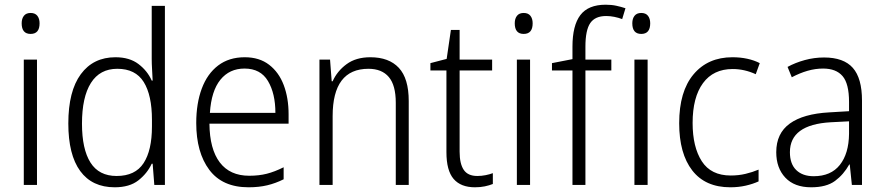

<svg xmlns="http://www.w3.org/2000/svg" viewBox="-20 -785 3755 815"><path d="M110 -730Q129 -730 138.5 -718Q148 -706 148 -686Q148 -641 110 -641Q72 -641 72 -686Q72 -706 81.5 -718Q91 -730 110 -730ZM137 -532V0H81V-532Z M467 10Q371 10 320.5 -59Q270 -128 270 -261Q270 -398 323 -470Q376 -542 470 -542Q530 -542 568 -513Q606 -484 624 -443H628Q627 -466 625.5 -490.5Q624 -515 624 -535V-760H680V0H635L628 -90H624Q605 -49 567.5 -19.5Q530 10 467 10ZM475 -38Q554 -38 589.5 -92.5Q625 -147 625 -248V-276Q625 -381 590 -437Q555 -493 478 -493Q404 -493 366 -433Q328 -373 328 -260Q328 -152 364 -95Q400 -38 475 -38Z M1019 -542Q1081 -542 1122.5 -510Q1164 -478 1184.5 -423.5Q1205 -369 1205 -300V-260H869Q870 -152 913 -95.5Q956 -39 1038 -39Q1079 -39 1112.5 -47.5Q1146 -56 1184 -75V-24Q1150 -7 1114.5 1.5Q1079 10 1035 10Q924 10 868.5 -64Q813 -138 813 -263Q813 -346 836.5 -409Q860 -472 906 -507Q952 -542 1019 -542ZM1018 -494Q954 -494 915.5 -446.5Q877 -399 871 -306H1149Q1149 -388 1117.5 -441Q1086 -494 1018 -494Z M1552 -542Q1631 -542 1673 -497Q1715 -452 1715 -356V0H1660V-349Q1660 -423 1630.5 -458Q1601 -493 1544 -493Q1392 -493 1392 -292V0H1336V-532H1381L1388 -440H1392Q1411 -483 1451 -512.5Q1491 -542 1552 -542Z M2006 -38Q2024 -38 2041.5 -41.5Q2059 -45 2072 -50V-4Q2057 2 2038 6Q2019 10 1996 10Q1936 10 1905.5 -25.5Q1875 -61 1875 -139V-486H1807V-517L1876 -535L1894 -658H1931V-532H2069V-486H1931V-141Q1931 -90 1948.5 -64Q1966 -38 2006 -38Z M2203 -730Q2222 -730 2231.5 -718Q2241 -706 2241 -686Q2241 -641 2203 -641Q2165 -641 2165 -686Q2165 -706 2174.5 -718Q2184 -730 2203 -730ZM2230 -532V0H2174V-532Z M2575 -486H2465V0H2410V-486H2323V-517L2410 -534V-587Q2410 -677 2443.5 -721Q2477 -765 2551 -765Q2576 -765 2596.5 -760.5Q2617 -756 2635 -750L2621 -704Q2605 -710 2587.5 -713.5Q2570 -717 2553 -717Q2506 -717 2485.5 -687Q2465 -657 2465 -587V-532H2575Z M2702 -730Q2721 -730 2730.5 -718Q2740 -706 2740 -686Q2740 -641 2702 -641Q2664 -641 2664 -686Q2664 -706 2673.5 -718Q2683 -730 2702 -730ZM2729 -532V0H2673V-532Z M3080 10Q2974 10 2918.5 -61.5Q2863 -133 2863 -262Q2863 -397 2924 -469.5Q2985 -542 3089 -542Q3123 -542 3152.5 -535.5Q3182 -529 3205 -517L3188 -470Q3140 -492 3090 -492Q3008 -492 2964 -432Q2920 -372 2920 -263Q2920 -161 2959 -100.5Q2998 -40 3082 -40Q3115 -40 3144.5 -47Q3174 -54 3200 -65V-15Q3176 -4 3145.5 3Q3115 10 3080 10Z M3478 -541Q3561 -541 3600 -497Q3639 -453 3639 -358V0H3596L3587 -87H3585Q3561 -44 3524.5 -17Q3488 10 3423 10Q3352 10 3313.5 -31Q3275 -72 3275 -139Q3275 -219 3332.5 -260.5Q3390 -302 3500 -308L3584 -313V-352Q3584 -430 3556.5 -462Q3529 -494 3474 -494Q3441 -494 3408 -484.5Q3375 -475 3341 -457L3323 -501Q3356 -519 3396 -530Q3436 -541 3478 -541ZM3506 -266Q3333 -256 3333 -139Q3333 -89 3360 -63Q3387 -37 3434 -37Q3507 -37 3545 -85Q3583 -133 3584 -217V-270Z"/></svg>

Font: Noto Sans Georgian SemiCondensed Light
Style: Regular
Weight: 300
Width: 4
Designer: Monotype Design Team, Akaki Razmadze
Foundry: Google LLC
Version: Version 2.005; ttfautohint (v1.8.4.7-5d5b)